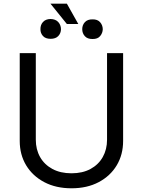

<svg xmlns="http://www.w3.org/2000/svg" viewBox="-20 -1018 781 1050"><path d="M565.4 -727.5H653.3V-247.1Q653.3 -172.4 618.4 -114Q583.5 -55.7 520 -22Q456.5 11.7 371.1 11.7Q285.6 11.7 221.9 -22Q158.2 -55.7 123 -114Q87.9 -172.4 87.9 -247.1V-727.5H175.8V-253.9Q175.8 -200.7 199.2 -159.2Q222.7 -117.7 266.6 -94Q310.5 -70.3 371.1 -70.3Q431.6 -70.3 475.1 -94Q518.6 -117.7 542 -159.2Q565.4 -200.7 565.4 -253.9ZM345.7 -998 408.2 -886.7H345.7L255.9 -998ZM201.2 -858.4Q200.7 -881.8 215.1 -897.7Q229.5 -913.6 255.9 -914.1Q283.7 -913.6 298.3 -897.7Q313 -881.8 313.5 -858.4Q313 -835.9 298.6 -820.8Q284.2 -805.7 256.8 -805.7Q228.5 -805.7 214.6 -821.5Q200.7 -837.4 201.2 -858.4ZM429.7 -858.4Q429.7 -880.9 444.1 -896.7Q458.5 -912.6 486.3 -912.1Q513.2 -912.6 527.3 -896.7Q541.5 -880.9 542 -858.4Q541.5 -837.4 527.8 -820.8Q514.2 -804.2 486.3 -804.7Q458.5 -804.2 444.1 -820.1Q429.7 -835.9 429.7 -858.4Z"/></svg>

Font: Inter
Style: Regular
Weight: 400
Designer: Rasmus Andersson
Foundry: rsms
Version: Version 4.000;git-8c9346024